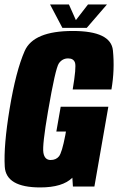

<svg xmlns="http://www.w3.org/2000/svg" viewBox="-22 -816 517 840"><path d="M154 4Q4 4 -1.2 -87.2Q-6.5 -178.5 20 -339.5Q47.5 -505.5 86 -593Q124.5 -680.5 296.5 -680.5Q463.5 -680.5 472 -595.5Q480.5 -510.5 465.5 -424.5H296Q312.5 -522.5 306.2 -541.5Q300 -560.5 276 -560.5Q251 -560.5 235.8 -539.2Q220.5 -518 188 -328.5Q162.5 -180.5 167.8 -148.2Q173 -116 199.5 -116Q223 -116 236 -132Q249 -148 263.5 -223.5L266.5 -240.5H224.5L243.5 -349H452L391 0H297L294.5 -38.5Q252 4 154 4ZM251 -694 197 -796.5H279.5L310 -728L363 -796.5H446L357.5 -694Z"/></svg>

Font: Anybody Condensed ExtraBold
Style: Italic
Weight: 800
Width: 3
Italic angle: -10°
Designer: Tyler Finck
Foundry: Etcetera Type Company
Version: Version 1.010; ttfautohint (v1.8.3) -l 8 -r 50 -G 200 -x 14 